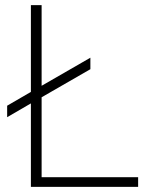

<svg xmlns="http://www.w3.org/2000/svg" viewBox="-20 -732 576 752"><path d="M143 -38H521V0H101V-327L8 -273V-318L101 -372V-712H143V-396L334 -506V-461L143 -351Z"/></svg>

Font: MuliDisplayVN ExtraLight
Style: Regular
Weight: 200
Designer: Vernon Adams
Foundry: Vernon Adams
Version: Version 2.100